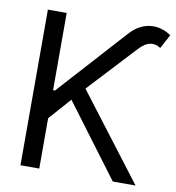

<svg xmlns="http://www.w3.org/2000/svg" viewBox="-82 -810 811 884"><g transform="rotate(10 323.5 -368.0)"><path d="M72.3 0H160.2V-235.4L251 -337.9L503.9 0H610.4L305.7 -399.4L512.7 -622.1C548.8 -661.1 581.1 -663.6 612.3 -643.6L647.5 -709C589.4 -750 514.2 -747.1 457 -684.6L168.9 -366.2H160.2V-727.5H72.3Z"/></g></svg>

Font: Raveo Display Display
Style: Regular
Weight: 400
Designer: Jakub Foglar, Rasmus Andersson (Inter)
Foundry: Jakubfoglar.com
Version: Version 1.100;Glyphs 3.2.3 (3260)